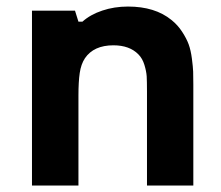

<svg xmlns="http://www.w3.org/2000/svg" viewBox="-20 -575 685 595"><path d="M79.1 0V-542H212.4L223.1 -507.8H235.4Q259.8 -529.8 296.9 -542.2Q334 -554.7 376.5 -554.7Q460.4 -554.7 511.2 -513.2Q530.8 -497.6 544.4 -476.6Q558.1 -455.6 564.7 -437.5Q571.3 -419.4 574.7 -393.3Q578.1 -367.2 578.6 -352.8Q579.1 -338.4 579.1 -313.5V0H435.5V-291Q435.5 -322.8 434.6 -338.4Q433.6 -354 427.5 -374Q421.4 -394 408.7 -406.7Q381.3 -434.6 331.5 -434.6Q270.5 -434.6 243.2 -394.5Q231 -376 227.1 -348.9Q223.1 -321.8 223.1 -278.8V0Z"/></svg>

Font: Acari Sans Neue Black
Style: Regular
Weight: 900
Designer: Alfredo Marco Pradil
Foundry: Alfredo Marco Pradil
Version: Version 1.045;June 16, 2019;FontCreator 11.5.0.2425 64-bit; 